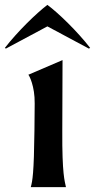

<svg xmlns="http://www.w3.org/2000/svg" viewBox="-66 -766 389 786"><path d="M60 0H204C199 -25 188 -51 189 -231L190 -520L50 -460C53 -458 77 -414 76 -342L75 -231C73 -57 67 -25 60 0ZM-46 -570 -42 -567 128 -658 298 -567 303 -570C251 -637 173 -713 128 -746C83 -712 6 -637 -46 -570Z"/></svg>

Font: Coconat Demi
Style: Regular
Weight: 400
Designer: Sara Lavazza
Foundry: Collletttivo
Version: Version 1.000;Glyphs 3.2 (3217)